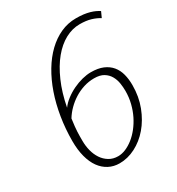

<svg xmlns="http://www.w3.org/2000/svg" viewBox="-175 -832 878 952"><g transform="rotate(-30 264.5 -355.5)"><path d="M331.5 -418.5Q300.3 -418.5 271.2 -409.2Q242.2 -399.9 217 -384Q191.9 -368.2 170.9 -347.2Q149.9 -326.2 135.3 -302.2Q131.8 -277.3 130.1 -260.5Q128.4 -243.7 127.7 -230.5Q127 -217.3 127 -205.3Q127 -193.4 127 -178.2Q127 -149.4 134 -121.8Q141.1 -94.2 155.5 -72.5Q169.9 -50.8 191.9 -37.4Q213.9 -23.9 243.2 -23.9Q264.2 -23.9 286.4 -33.2Q308.6 -42.5 330.1 -59.3Q351.6 -76.2 370.6 -100.1Q389.6 -124 404.1 -153.1Q418.5 -182.1 427 -216.1Q435.5 -250 435.5 -287.1Q435.5 -308.1 431.9 -331.3Q428.2 -354.5 417 -374Q405.8 -393.6 385.5 -406Q365.2 -418.5 331.5 -418.5ZM403.8 -686.5Q361.3 -686.5 321 -664.8Q280.8 -643.1 246.3 -601.3Q211.9 -559.6 185.1 -498.5Q158.2 -437.5 143.1 -358.9Q157.7 -379.4 180.7 -396.7Q203.6 -414.1 229.7 -426.5Q255.9 -439 282.7 -445.8Q309.6 -452.6 332.5 -452.6Q373.5 -452.6 401.6 -440.7Q429.7 -428.7 447.3 -407.5Q464.8 -386.2 472.4 -357.4Q480 -328.6 480 -294.4Q480 -228.5 458.5 -172.6Q437 -116.7 402.1 -75.9Q367.2 -35.2 322.8 -12.5Q278.3 10.3 231.9 10.3Q198.2 10.3 170.7 -4.2Q143.1 -18.6 123.5 -45.7Q104 -72.8 93.5 -112.3Q83 -151.9 83 -201.7Q83 -272 93.8 -338.1Q104.5 -404.3 124.5 -461.9Q144.5 -519.5 173.1 -567.4Q201.7 -615.2 237.3 -649.4Q272.9 -683.6 314.5 -702.4Q356 -721.2 402.3 -721.2Q426.3 -721.2 445.3 -718.8Q464.4 -716.3 479.7 -711.9Q495.1 -707.5 507.1 -701.9Q519 -696.3 528.8 -689.9L514.2 -657.7Q494.1 -670.4 467.3 -678.5Q440.4 -686.5 403.8 -686.5Z"/></g></svg>

Font: Ufes Sans Thin
Style: Italic
Weight: 100
Designer: Ricardo Esteves & Thais Bronze
Foundry: ProDesignUfes - Ricardo Esteves, Thais Bronze
Version: Version 2.0